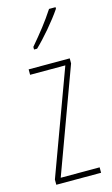

<svg xmlns="http://www.w3.org/2000/svg" viewBox="-119 -808 496 853"><g transform="rotate(-15 129.0 -381.5)"><path d="M230 -756V-763H200C166 -711 134 -671 89 -618V-606H103C142 -643 197 -707 230 -756ZM235 0V-25H56L232 -504V-527H43V-502H205L29 -24V0Z"/></g></svg>

Font: Noto Sans Sinhala ExtraCondensed Thin
Style: Regular
Weight: 100
Width: 2
Designer: Jelle Bosma - Monotype Design Team
Foundry: Monotype Imaging Inc.
Version: Version 2.006